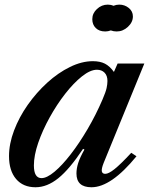

<svg xmlns="http://www.w3.org/2000/svg" viewBox="-20 -799 654 830"><path d="M133.5 10.5Q80 10.5 49.5 -25.2Q19 -61 19 -124Q19 -177.5 40.8 -235Q62.5 -292.5 100 -345.8Q137.5 -399 184.5 -441.8Q231.5 -484.5 282.5 -509.5Q333.5 -534.5 381.5 -534.5Q412.5 -534.5 433.5 -523.8Q454.5 -513 472.5 -488L488.5 -524.5H604L428 -94.5Q418 -69 420.2 -58.2Q422.5 -47.5 435 -47.5Q449.5 -47.5 475.2 -68Q501 -88.5 547.5 -138.5L570 -123.5Q460.5 10.5 375.5 10.5Q310.5 10.5 310.5 -49Q310.5 -70.5 318 -94.2Q325.5 -118 345 -152.5L339 -155.5Q280.5 -67.5 232 -28.5Q183.5 10.5 133.5 10.5ZM159.5 -29Q182.5 -29 215.5 -56.5Q248.5 -84 285.5 -131.8Q322.5 -179.5 358.5 -240.8Q394.5 -302 423 -368.5Q437 -401 440.8 -418.2Q444.5 -435.5 444.5 -449Q444.5 -472 432 -484.8Q419.5 -497.5 399 -497.5Q370.5 -497.5 334.5 -469Q298.5 -440.5 262 -393.8Q225.5 -347 194.8 -291.5Q164 -236 145.2 -181.5Q126.5 -127 126.5 -84Q126.5 -29 159.5 -29ZM435 -663Q409 -663 394 -677.8Q379 -692.5 379 -716Q379 -741.5 399.2 -760.2Q419.5 -779 446 -779Q459 -779 470.5 -774Q483 -779 495.5 -779Q519 -779 536.8 -764.5Q554.5 -750 554.5 -728Q554.5 -703 533 -683Q511.5 -663 484.5 -663Q470.5 -663 459 -667.5Q447.5 -663 435 -663Z"/></svg>

Font: Libre Caslon Text Medium Italic
Style: Regular
Weight: 500
Italic angle: -22.583°
Designer: Pablo Impallari, Rodrigo Fuenzalida, Katja Schimmel
Foundry: Pablo Impallari, Rodrigo Fuenzalida
Version: Version 2.000